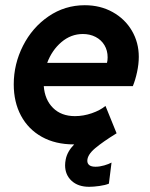

<svg xmlns="http://www.w3.org/2000/svg" viewBox="-20 -551 581 743"><path d="M33.2 -224.6Q33.2 -303.2 69.1 -374Q105 -444.8 168 -487.8Q231 -530.8 308.1 -530.8Q368.2 -530.8 416 -504.2Q463.9 -477.5 490.5 -431.9Q517.1 -386.2 517.1 -331.1Q517.1 -303.2 510.5 -272.5Q503.9 -241.7 494.1 -217.8H149.4Q153.3 -165 185.3 -133.3Q217.3 -101.6 270 -101.6Q302.7 -101.6 335.2 -112.8Q367.7 -124 388.2 -141.1L431.2 -35.2Q377.9 -2.4 347.9 22.9Q317.9 48.3 317.9 71.3Q317.9 82 325.7 88.1Q333.5 94.2 349.6 94.2Q365.7 94.2 383.3 89.1Q400.9 84 411.6 78.1L401.4 159.7Q387.7 165.5 364.7 168.7Q341.8 171.9 325.2 171.9Q282.2 171.9 257.1 148.7Q231.9 125.5 231.9 88.4Q231.9 78.6 234.4 65.4Q240.7 34.7 267.1 7.8H265.6Q194.3 7.8 141.8 -21.5Q89.4 -50.8 61.3 -103.3Q33.2 -155.8 33.2 -224.6ZM394 -307.6Q396.5 -317.4 396.5 -329.1Q396.5 -355.5 384.3 -376Q372.1 -396.5 350.1 -408Q328.1 -419.4 300.8 -419.4Q254.4 -419.4 217.5 -387.9Q180.7 -356.4 162.6 -307.6Z"/></svg>

Font: Reddit Sans Chocolate
Style: Bold Italic
Weight: 700
Italic angle: -11.25°
Designer: Stephen Hutchings
Version: Version 1.013